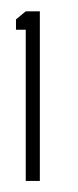

<svg xmlns="http://www.w3.org/2000/svg" viewBox="-20 -703 140 346"><path d="M8.8 -649.4V-668L26.4 -682.6H51.8V-377H26.4V-649.4Z"/></svg>

Font: Post No Bills Colombo Light
Style: Regular
Weight: 300
Designer: Kosala Senevirathne, Siva Puranthara, Lasantha Premarathna, Tharique Azeez
Foundry: Mooniak
Version: Version 1.220 ; ttfautohint (v1.6)